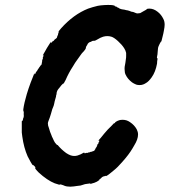

<svg xmlns="http://www.w3.org/2000/svg" viewBox="-20 -678 670 758"><path d="M392 -658Q407 -659 422 -658L432 -656Q432 -655 433 -654Q435 -652 439 -652Q440 -652 441 -650.5Q442 -649 444.5 -648.5Q447 -648 448 -647Q451 -644 458 -642Q461 -642 463 -641Q472 -640 478 -638Q483 -637 484 -637Q485 -637 491 -635Q499 -631 504 -631Q506 -631 512.5 -628Q519 -625 522.5 -625Q526 -625 527.5 -625.5Q529 -626 530 -626Q533 -625 540 -630Q545 -633 547 -634Q557 -639 560 -642Q561 -644 570 -644Q587 -644 603 -631Q617 -620 625 -603Q630 -594 630 -580Q630 -572 627 -557Q626 -552 625 -546.5Q624 -541 622 -534Q620 -527 619 -522Q618 -514 615 -513Q614 -512 612 -508Q610 -504 609 -502Q605 -494 604 -489Q604 -486 603 -479Q602 -472 602 -467.5Q602 -463 601 -460Q598 -448 601 -448Q602 -448 602 -446.5Q602 -445 601.5 -442.5Q601 -440 600.5 -436.5Q600 -433 600 -427Q594 -394 579 -373Q567 -356 556 -350Q549 -345 540 -343Q528 -341 518 -344Q508 -348 501 -353Q484 -366 476 -383Q472 -391 472 -403Q471 -413 475 -430Q477 -441 477 -445Q478 -449 478 -457.5Q478 -466 478 -469Q476 -479 470 -488Q461 -502 445.5 -516Q430 -530 420 -533Q404 -538 387 -533Q377 -530 364 -522Q362 -521 358.5 -519Q355 -517 352 -517Q347 -518 342 -515Q339 -513 339 -513Q335 -513 330 -509Q326 -506 324 -500Q323 -499 321 -495.5Q319 -492 319 -489Q319 -485 312 -477Q302 -467 297 -459Q296 -457 293.5 -454Q291 -451 288.5 -447Q286 -443 283.5 -440Q281 -437 276.5 -430Q272 -423 268 -416Q251 -390 239 -362Q236 -356 234.5 -354Q233 -352 232 -349L230 -348Q230 -349 228 -347Q223 -343 215 -332Q213 -329 210 -326Q206 -321 204 -314Q203 -310 203 -305Q202 -304 201.5 -300.5Q201 -297 201 -296Q200 -291 198.5 -287.5Q197 -284 196 -278.5Q195 -273 194 -269Q193 -265 192 -261Q191 -257 188.5 -252Q186 -247 185 -242Q184 -237 181 -228Q178 -219 176.5 -214Q175 -209 172 -202Q169 -195 169 -191Q169 -182 173 -173Q178 -155 182 -147Q184 -143 184.5 -140.5Q185 -138 187 -135Q189 -132 193 -122Q196 -115 203 -108Q206 -104 207 -106Q207 -107 208 -105Q222 -88 241 -74Q250 -68 258 -65Q272 -60 286 -64Q299 -68 310 -75Q313 -77 313 -74Q313 -73 315.5 -73Q318 -73 320 -74Q322 -75 322 -75Q323 -73 327 -75Q329 -77 329 -76H332Q333 -77 334 -77Q335 -77 336.5 -78Q338 -79 338.5 -78.5Q339 -78 340 -78.5Q341 -79 344 -80Q345 -80 347 -81Q349 -82 350 -82L354 -85V-86Q355 -87 355 -88Q357 -88 357 -92Q357 -92 357.5 -92.5Q358 -93 358 -93.5Q358 -94 359 -95L360 -96L361 -98Q363 -100 362.5 -100.5Q362 -101 362.5 -102Q363 -103 364 -104Q365 -105 364 -105Q363 -105 365 -108Q369 -111 369 -113Q369 -113 368 -113L369 -115Q372 -119 372 -121V-123H370L368 -122L370 -125Q376 -131 391 -150Q403 -165 422 -183Q431 -193 431 -192Q432 -191 434 -192Q435 -193 434 -193.5Q433 -194 434 -195Q435 -195 437 -196V-197Q445 -202 453 -204Q457 -205 465 -205Q480 -205 493 -196Q511 -184 520 -167Q525 -157 525 -147Q525 -128 510 -104Q507 -98 503 -92Q489 -68 463 -39Q444 -17 430 -6Q426 -3 419 3Q407 13 403 15Q401 16 399 17H398Q398 17 398 16Q396 16 391 18Q389 19 387 19Q387 19 384.5 20.5Q382 22 382 22Q382 23 376 28Q373 29 372 31L371 32H373L376 31L372 33Q368 35 366.5 36.5Q365 38 363 39Q351 45 344 46Q342 47 338 48L335 49L336 48L338 46H336Q334 46 329.5 47Q325 48 322 48Q317 48 306 52Q300 55 285 56Q275 57 271 58Q258 60 244 58Q237 57 229 53Q223 51 221 50.5Q219 50 217 50Q215 50 215 51Q215 52 214 51.5Q213 51 210 50Q183 44 149 17Q132 4 121 -10Q118 -14 119 -14.5Q120 -15 119.5 -17Q119 -19 117 -21Q112 -27 110 -26Q108 -26 101 -38.5Q94 -51 89 -61Q74 -95 68 -139Q67 -148 66 -155Q66 -160 66 -176.5Q66 -193 66 -198Q66 -201 68 -201Q70 -201 71 -208Q71 -211 71.5 -211Q72 -211 73 -214Q74 -217 74 -222.5Q74 -228 73.5 -228.5Q73 -229 74 -232Q74 -238 72 -241Q71 -243 74 -259Q77 -275 80 -285Q90 -326 111 -377L116 -390V-387L117 -384Q119 -385 122 -393L125 -397Q125 -396 125.5 -397Q126 -398 129 -403L132 -408H133Q134 -409 134.5 -411Q135 -413 136.5 -414Q138 -415 138.5 -417Q139 -419 140 -419Q141 -419 141.5 -420Q142 -421 142 -421Q144 -421 145 -428Q145 -430 145.5 -431.5Q146 -433 146 -434Q146 -435 146.5 -437Q147 -439 146.5 -439.5Q146 -440 147 -441.5Q148 -443 148.5 -445Q149 -447 149.5 -448Q150 -449 149 -449V-451Q152 -456 152 -460V-461L151 -460L149 -459Q149 -459 152.5 -466Q156 -473 160.5 -480Q165 -487 165 -488Q166 -490 170 -496Q174 -502 177 -507L181 -513V-510L180 -508L182 -509Q185 -511 188 -515Q190 -518 190 -516V-515L192 -517Q194 -519 195 -521L197 -523L199 -524Q201 -526 201 -526Q202 -526 204 -528.5Q206 -531 205 -532Q205 -532 206 -534Q207 -536 206.5 -536.5Q206 -537 208 -538Q210 -542 209 -543Q209 -544 210 -546L212 -552Q211 -552 211 -553Q210 -553 221 -566Q270 -621 328 -644Q345 -650 366 -655Q376 -657 392 -658Z"/></svg>

Font: TT2020 Style B
Style: Italic
Weight: 400
Italic angle: -15°
Version: Version 0.2.000